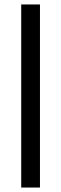

<svg xmlns="http://www.w3.org/2000/svg" viewBox="-20 -740 274 860"><path d="M75 100V-720H159V100Z"/></svg>

Font: DM Sans
Style: Regular
Weight: 400
Designer: Colophon Foundry, Jonny Pinhorn
Foundry: Colophon Foundry
Version: Version 4.004; ttfautohint (v1.8.4.7-5d5b)